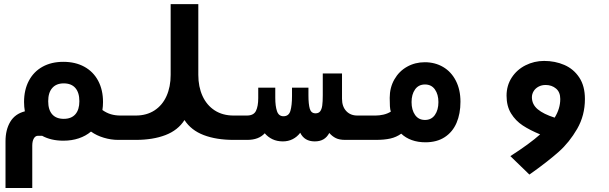

<svg xmlns="http://www.w3.org/2000/svg" viewBox="-20 -698 3040 958"><path d="M434 -41.5Q408 -19.5 373 -7.8Q338 4 296 4Q235 4 190 -20.5H169.5Q156.5 -20.5 148.8 -7.2Q141 6 141 29V240H7.5V7Q7.5 -50.5 31.2 -90.2Q55 -130 104 -142.5Q100 -165.5 100 -189Q100 -249.5 124 -295Q148 -340.5 192.2 -365Q236.5 -389.5 296 -389.5Q356 -389.5 400.8 -365Q445.5 -340.5 469.8 -295Q494 -249.5 494 -189Q494 -168 491 -149Q511.5 -134.5 533.2 -128Q555 -121.5 581.5 -121.5H602V0H569.5Q534 0 498 -10.8Q462 -21.5 434 -41.5ZM376 -193Q376 -236 356 -259Q336 -282 298 -282Q261 -282 240.8 -259Q220.5 -236 220.5 -193Q220.5 -150 240.5 -127.5Q260.5 -105 298 -105Q336 -105 356 -127.8Q376 -150.5 376 -193Z M597.5 -121.5H657Q711.5 -121.5 751 -147.2Q790.5 -173 811 -219Q831.5 -265 831.5 -324.5V-677.5H969.5V-324.5Q969.5 -265 990.5 -219Q1011.5 -173 1051.2 -147.2Q1091 -121.5 1145.5 -121.5H1202V0H1145.5Q1059.5 0 996.5 -24Q933.5 -48 900.5 -99Q868 -48 805.5 -24Q743 0 657 0H597.5Z M1301 -33Q1271 0 1213.5 0H1200V-121.5H1212Q1245.5 -121.5 1257 -144.5Q1268.5 -167.5 1268.5 -208.5V-260.5H1353.5V-209.5Q1353.5 -169 1362 -143.5Q1370.5 -118 1394.5 -118Q1421 -118 1429 -145Q1437 -172 1437 -219V-260.5H1519V-222Q1519 -178 1525.8 -155.2Q1532.5 -132.5 1554.5 -132.5Q1569.5 -132.5 1577.2 -142.2Q1585 -152 1587.8 -171Q1590.5 -190 1590.5 -223V-331.5H1686.5V-205.5Q1686.5 -166.5 1707.5 -144Q1728.5 -121.5 1763 -121.5H1801V0H1703Q1673.5 0 1655.8 -8.8Q1638 -17.5 1623 -34.5Q1611.5 -13 1593.8 -2.8Q1576 7.5 1550.5 7.5Q1499 7.5 1478 -35.5Q1462.5 -15 1440.5 -3.8Q1418.5 7.5 1391.5 7.5Q1362.5 7.5 1339.8 -3.2Q1317 -14 1301 -33Z M1982 -31Q1957.5 -13.5 1927.8 -6.8Q1898 0 1854.5 0H1798V-121.5H1854.5Q1872.5 -121.5 1892.8 -126Q1913 -130.5 1930 -141Q1926.5 -151.5 1925.5 -168Q1924.5 -184.5 1924.5 -209.5Q1924.5 -261 1947.8 -301.8Q1971 -342.5 2011 -365Q2051 -387.5 2099.5 -387.5Q2150.5 -387.5 2191 -363.8Q2231.5 -340 2254.5 -295.2Q2277.5 -250.5 2277.5 -190.5Q2277.5 -130.5 2258 -85Q2238.5 -39.5 2199.2 -13.8Q2160 12 2102.5 12Q2065.5 12 2034.8 1Q2004 -10 1982 -31ZM2100.5 -99.5Q2132.5 -99.5 2150 -124.5Q2167.5 -149.5 2167.5 -188.5Q2167.5 -227 2150 -251.8Q2132.5 -276.5 2100.5 -276.5Q2068.5 -276.5 2051 -251.8Q2033.5 -227 2033.5 -188.5Q2033.5 -149.5 2051 -124.5Q2068.5 -99.5 2100.5 -99.5Z M2695 -394Q2749.5 -394 2795.8 -374Q2842 -354 2870.2 -311.5Q2898.5 -269 2898.5 -204Q2898.5 -122 2859.8 -55Q2821 12 2768.5 58.8Q2716 105.5 2637 162Q2632 165.5 2628.2 168.2Q2624.5 171 2621.5 173L2526.5 81Q2622.5 19.5 2675 -27.5Q2624 -48.5 2588.2 -72Q2552.5 -95.5 2530 -132Q2507.5 -168.5 2507.5 -220.5Q2507.5 -271 2533.2 -310.8Q2559 -350.5 2602.2 -372.2Q2645.5 -394 2695 -394ZM2747.5 -111Q2775.5 -156 2775.5 -204Q2775.5 -238.5 2754.2 -256.2Q2733 -274 2702.5 -274Q2682.5 -274 2666.8 -265.5Q2651 -257 2642.5 -242.8Q2634 -228.5 2634 -213Q2634 -177 2663 -152.8Q2692 -128.5 2747.5 -111Z"/></svg>

Font: JuliaMono ExtraBoldItalic
Style: Regular
Weight: 800
Italic angle: -9°
Monospace: yes
Designer: cormullion
Foundry: corm
Version: Version 0.049; ttfautohint (v1.8.4)